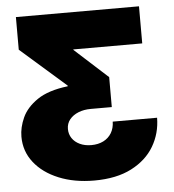

<svg xmlns="http://www.w3.org/2000/svg" viewBox="-53 -578 756 836"><g transform="rotate(-5 325.5 -159.5)"><path d="M325.7 209.5Q238.8 209.5 170.9 181.6Q103 153.8 64.5 104.7Q25.9 55.7 25.9 -8.3Q25.9 -48.8 45.2 -91.3Q64.5 -133.8 112.3 -166.5Q160.2 -199.2 246.1 -209.5V-212.4L47.4 -386.7V-529.3H585.4V-367.2H284.2V-365.2L429.2 -233.4V-102.5H337.4Q307.1 -102.5 283 -92.8Q258.8 -83 244.6 -65.4Q230.5 -47.9 230.5 -23.9Q230.5 -1.5 242.4 16.4Q254.4 34.2 276.1 44.4Q297.9 54.7 326.2 54.7Q356.4 54.7 379.2 43.2Q401.9 31.7 414.6 10.5Q427.2 -10.7 427.7 -39.1H621.6Q621.1 28.8 587.9 85.2Q554.7 141.6 489 175.5Q423.3 209.5 325.7 209.5Z"/></g></svg>

Font: Inter 24pt Black
Style: Regular
Weight: 900
Designer: Rasmus Andersson
Foundry: rsms
Version: Version 4.001;git-66647c0bb